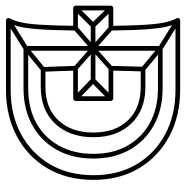

<svg xmlns="http://www.w3.org/2000/svg" viewBox="-10 -618 636 657"><g transform="rotate(90 308.5 -290.0)"><path d="M146 -52H283Q283 -52 283 -52Q283 -52 283 -52Q354 -52 408 -81.5Q462 -111 492.5 -164.5Q523 -218 523 -291Q523 -291 523 -291Q523 -291 523 -291Q523 -363 492.5 -416Q462 -469 408 -498.5Q354 -528 283 -528Q283 -528 283 -528Q283 -528 283 -528H146Q143 -528 140.5 -525.5Q138 -523 138 -520V-290Q138 -290 138 -290Q138 -290 138 -290V-60Q138 -57 140.5 -54.5Q143 -52 146 -52ZM256 -282V-298H146Q146 -298 146 -298Q146 -298 146 -298H67V-282H146Q146 -282 146 -282Q146 -282 146 -282ZM146 -68Q143 -68 148.5 -62.5Q154 -57 154 -60V-290Q154 -290 154 -290Q154 -290 154 -290V-520Q154 -523 148.5 -517.5Q143 -512 146 -512H283Q283 -512 283 -512Q283 -512 283 -512Q350 -512 400 -485Q450 -458 478.5 -408.5Q507 -359 507 -291Q507 -291 507 -291Q507 -291 507 -291Q507 -223 478.5 -172.5Q450 -122 400 -95Q350 -68 283 -68Q283 -68 283 -68Q283 -68 283 -68ZM223 -113 213 -125 141 -66Q141 -66 141.5 -66.5Q142 -67 142 -67L46 -7L54 7L150 -53Q151 -53 151 -53.5Q151 -54 151 -54ZM54 -587 46 -573 142 -513Q142 -513 141.5 -513.5Q141 -514 141 -514L212 -455L222 -467L151 -526Q151 -526 151 -526.5Q151 -527 150 -527ZM2 -236 14 -224 73 -284Q75 -286 75 -289.5Q75 -293 73 -296L14 -357L2 -345L61 -284Q63 -282 63 -290Q63 -298 61 -296ZM324 -345 312 -357 250 -296Q248 -294 248 -290Q248 -286 250 -284L312 -224L324 -236L262 -296Q259 -298 259 -290Q259 -282 262 -284ZM219 -345 209 -357 141 -296Q141 -296 141 -296Q141 -296 141 -296L72 -236L82 -224L151 -284Q151 -284 151 -284Q151 -284 151 -284ZM82 -357 72 -345 141 -284Q141 -284 141 -284Q141 -284 141 -284L209 -224L219 -236L151 -296Q151 -296 151 -296Q151 -296 151 -296ZM50 8H288Q377 8 446.5 -29Q516 -66 556 -133Q596 -200 596 -291Q596 -381 556 -447.5Q516 -514 446.5 -551Q377 -588 288 -588H50Q46 -588 43.5 -584.5Q41 -581 43 -576Q51 -561 56.5 -538.5Q62 -516 65 -472.5Q68 -429 69 -351L77 -359H8Q5 -359 2.5 -356.5Q0 -354 0 -351V-230Q0 -227 2.5 -224.5Q5 -222 8 -222H77L69 -230Q68 -152 65 -108Q62 -64 56.5 -41.5Q51 -19 43 -4Q41 0 43.5 4Q46 8 50 8ZM278 -453Q351 -453 392.5 -409Q434 -365 434 -291Q434 -216 392.5 -171.5Q351 -127 278 -127H218L226 -120Q225 -141 224 -168.5Q223 -196 222 -230L214 -222H318Q321 -222 323.5 -224.5Q326 -227 326 -230V-351Q326 -354 323.5 -356.5Q321 -359 318 -359H214L222 -351Q223 -386 223.5 -413Q224 -440 225 -461L217 -453ZM50 -8 57 4Q65 -12 71 -35Q77 -58 80.5 -103.5Q84 -149 85 -230Q85 -233 82.5 -235.5Q80 -238 77 -238H8L16 -230V-351L8 -343H77Q80 -343 82.5 -345.5Q85 -348 85 -351Q84 -432 80.5 -476.5Q77 -521 71 -544.5Q65 -568 57 -584L50 -572H288Q373 -572 438.5 -537.5Q504 -503 542 -440Q580 -377 580 -291Q580 -205 542 -141.5Q504 -78 438.5 -43Q373 -8 288 -8ZM278 -469H217Q214 -469 211.5 -467Q209 -465 209 -461Q208 -440 207.5 -413Q207 -386 206 -351Q206 -348 208.5 -345.5Q211 -343 214 -343H318L310 -351V-230L318 -238H214Q211 -238 208.5 -235.5Q206 -233 206 -230Q207 -196 208 -168.5Q209 -141 210 -118Q210 -115 212.5 -113Q215 -111 218 -111H278Q357 -111 403.5 -160Q450 -209 450 -291Q450 -372 403.5 -420.5Q357 -469 278 -469Z"/></g></svg>

Font: Tilt Prism
Style: Regular
Weight: 400
Version: Version 1.000